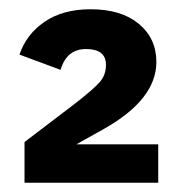

<svg xmlns="http://www.w3.org/2000/svg" viewBox="-20 -724 387 415"><path d="M33 -329V-417L142 -500Q182 -531 195.5 -546.5Q209 -562 209 -583V-584Q209 -618 166 -618Q124 -618 111 -573L22 -606Q37 -650 76.5 -677Q116 -704 176 -704Q242 -704 280 -672.5Q318 -641 318 -590Q318 -509 204 -445L145 -412H322V-329Z"/></svg>

Font: Anuphan
Style: Bold
Weight: 700
Designer: Mike Abbink, Paul van der Laan, Pieter van Rosmalen, Mint Tantisuwanna
Foundry: Bold Monday; Cadson Demak
Version: Version 3.002;hotconv 1.0.109;makeotfexe 2.5.65596